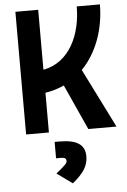

<svg xmlns="http://www.w3.org/2000/svg" viewBox="-64 -738 713 1081"><g transform="rotate(-5 293.0 -198.0)"><path d="M64.9 0H193.8V-224.6C232.4 -230.5 267.6 -241.2 300.3 -256.3L416.5 0H575.7L408.7 -334.5C495.6 -423.3 542.5 -555.2 542.5 -693.4H411.6C411.6 -535.6 343.8 -382.3 193.8 -354.5V-693.4H64.9ZM303.2 296.9C365.2 246.1 392.1 206.1 392.1 151.9C392.1 85.9 346.7 55.7 248 55.7H221.2V148.4H252.9C270.5 148.4 278.8 155.3 278.8 169.4C278.8 181.2 263.7 195.3 215.8 233.9Z"/></g></svg>

Font: Cascadia Mono NF
Style: Bold
Weight: 700
Monospace: yes
Designer: Aaron Bell
Foundry: Saja Typeworks
Version: Version 2404.023